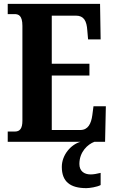

<svg xmlns="http://www.w3.org/2000/svg" viewBox="-20 -734 590 994"><path d="M20 0H397C347 14 300 68 300 130C300 206 343 240 427 240C444 240 483 234 501 224V161C481 166 464 169 449 169C416 169 391 152 391 115C391 52 434 13 469 0H524L528 -184H464L458 -138C452 -94 436 -61 396 -61H248V-343H443V-404H248V-653H373C414 -653 429 -626 432 -576L436 -530H501L498 -714H20V-661H55C76 -661 96 -654 96 -600V-109C96 -69 83 -53 57 -53H20Z"/></svg>

Font: Noto Serif Bengali ExtraCondensed ExtraBold
Style: Regular
Weight: 800
Width: 2
Designer: Juan Bruce, Universal Thirst, Indian Type Foundry and the Monotype Design Team.
Foundry: Monotype Imaging Inc.
Version: Version 2.003